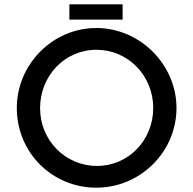

<svg xmlns="http://www.w3.org/2000/svg" viewBox="-20 -863 896 891"><path d="M302 -843V-772H549V-843ZM58 -362C58 -154 223 8 427 8C630 8 799 -157 799 -362C799 -563 630 -733 427 -733C223 -733 58 -563 58 -362ZM166 -361C166 -510 279 -632 428 -632C574 -632 691 -512 691 -362C691 -212 576 -93 430 -93C282 -93 166 -213 166 -361Z"/></svg>

Font: Reem Kufi
Style: Regular
Weight: 400
Designer: Khaled Hosny
Version: Version 0.007